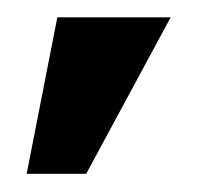

<svg xmlns="http://www.w3.org/2000/svg" viewBox="-20 -84 241 216"><path d="M10 111.5 44.5 -64.5H172L77 111.5Z"/></svg>

Font: Anybody Condensed SemiBold
Style: Regular
Weight: 600
Width: 3
Designer: Tyler Finck
Foundry: Etcetera Type Company
Version: Version 1.010; ttfautohint (v1.8.3) -l 8 -r 50 -G 200 -x 14 